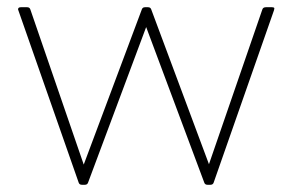

<svg xmlns="http://www.w3.org/2000/svg" viewBox="-20 -512 810 532"><path d="M207 0Q200 0 198 -6L31 -483L30 -486Q30 -492 38 -492H55Q62 -492 64 -486L212 -56L373 -486Q375 -492 382 -492H390Q397 -492 399 -486L559 -57L707 -486Q709 -492 717 -492H733Q738 -492 739.5 -490.5Q741 -489 739 -483L572 -6Q570 0 563 0H555Q548 0 546 -6L385 -437L224 -6Q222 0 215 0Z"/></svg>

Font: LINE Seed Sans TH App Thin
Style: Regular
Weight: 250
Designer: Dalton Maag Ltd | Thai characters by Cadson Demak Co.,Ltd.
Foundry: Dalton Maag Ltd
Version: Version 1.003